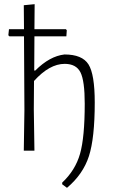

<svg xmlns="http://www.w3.org/2000/svg" viewBox="-20 -722 551 920"><path d="M94 0 97 -195 95 -548H25L20 -553L23 -582H95L94 -697L146 -702L145 -582H296L300 -577L298 -548H145L144 -384H149Q218 -453 289 -461Q374 -461 404 -413.5Q434 -366 434 -231Q434 -60 406 26.5Q378 113 301 178L278 161V153Q341 94 363.5 15Q386 -64 386 -225Q386 -335 365.5 -375.5Q345 -416 290 -416Q217 -416 143 -334L142 -198L145 0Z"/></svg>

Font: Alegreya Sans SC Light
Style: Regular
Weight: 300
Designer: Juan Pablo del Peral
Foundry: Huerta Tipografica
Version: Version 2.007